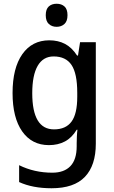

<svg xmlns="http://www.w3.org/2000/svg" viewBox="-20 -830 606 1024"><path d="M243 -615Q290 -615 326.5 -596Q363 -577 391 -534H396L407 -605H491V-64Q491 52 433 113Q375 174 255 174Q154 174 82 141V51Q163 91 259 91Q322 91 355.5 56Q389 21 389 -50V-66Q389 -81 390 -102.5Q391 -124 393 -138H389Q363 -95 326 -75.5Q289 -56 241 -56Q150 -56 98.5 -129Q47 -202 47 -334Q47 -467 99 -541Q151 -615 243 -615ZM266 -529Q210 -529 181 -479Q152 -429 152 -333Q152 -140 268 -140Q331 -140 361.5 -181.5Q392 -223 392 -314V-335Q392 -438 361.5 -483.5Q331 -529 266 -529ZM282 -810Q308 -810 324 -795.5Q340 -781 340 -749Q340 -717 323.5 -702Q307 -687 282 -687Q257 -687 240.5 -702Q224 -717 224 -749Q224 -781 240 -795.5Q256 -810 282 -810Z"/></svg>

Font: Noto Sans Malayalam UI SemiCondensed Medium
Style: Regular
Weight: 500
Width: 4
Designer: Jelle Bosma - Monotype Design Team
Foundry: Monotype Imaging Inc.
Version: Version 2.104; ttfautohint (v1.8.4.7-5d5b)